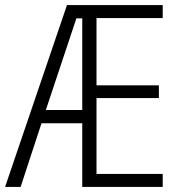

<svg xmlns="http://www.w3.org/2000/svg" viewBox="-21 -734 703 754"><path d="M618 0V-51H358V-349H603V-399H358V-663H618V-714H242L-1 0H60L142 -250H302V0ZM159 -302 279 -662H302V-302Z"/></svg>

Font: Noto Sans Thai Cond Light
Style: Regular
Weight: 300
Width: 3
Designer: Monotype Design Team
Foundry: Monotype Imaging Inc.
Version: Version 2.002